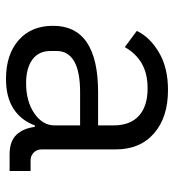

<svg xmlns="http://www.w3.org/2000/svg" viewBox="10 -578 580 640"><g transform="rotate(90 300.0 -258.0)"><path d="M495 0Q451 0 429.5 -22.5Q408 -45 403 -84H398Q381 -38 342.5 -13Q304 12 243 12Q162 12 114 -30Q66 -72 66 -145Q66 -295 288 -295H398V-346Q398 -402 366 -431Q334 -460 275 -460Q225 -460 191.5 -440.5Q158 -421 137 -384L83 -424Q104 -468 155 -498Q206 -528 280 -528Q371 -528 424.5 -481.5Q478 -435 478 -354V-106Q478 -91 488.5 -80.5Q499 -70 514 -70H550V0ZM398 -150V-235H288Q218 -235 184 -215Q150 -195 150 -157V-136Q150 -97 178.5 -76Q207 -55 257 -55Q318 -55 358 -82.5Q398 -110 398 -150Z"/></g></svg>

Font: iA Writer Quattro V
Style: Regular
Weight: 400
Designer: Mike Abbink, Paul van der Laan, Pieter van Rosmalen, Oliver Reichenstein
Foundry: Information Architects Inc.
Version: Version 2.000